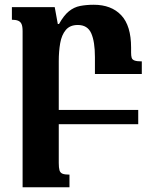

<svg xmlns="http://www.w3.org/2000/svg" viewBox="-20 -522 640 807"><path d="M227 163Q227 183 230 193.5Q233 204 242.5 208Q252 212 272 212V265H75V-391Q75 -411 70.5 -421Q66 -431 56 -435Q46 -439 30 -439V-492H210L223 -421H228Q248 -457 269.5 -474.5Q291 -492 317 -497Q343 -502 374 -502Q448 -502 489.5 -458Q531 -414 531 -322V-301Q531 -287 533.5 -279Q536 -271 546 -267.5Q556 -264 576 -264V-211H379V-282Q379 -347 363.5 -382Q348 -417 307 -417Q274 -417 256.5 -396Q239 -375 233 -340.5Q227 -306 227 -265ZM221 0V-60H561V0Z"/></svg>

Font: Noto Serif Armenian
Style: Regular
Weight: 400
Designer: Monotype Design Team
Foundry: Monotype Imaging Inc.
Version: Version 2.007